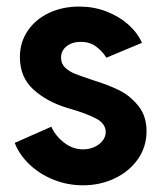

<svg xmlns="http://www.w3.org/2000/svg" viewBox="-20 -551 489 579"><path d="M24.4 -120.1 134.8 -168.9Q147.5 -140.6 173.6 -120.6Q199.7 -100.6 230.5 -100.6Q249.5 -100.6 265.1 -107.9Q280.8 -115.2 289.8 -127.2Q298.8 -139.2 298.8 -152.3Q298.8 -178.2 270 -193.4Q241.2 -208.5 195.8 -221.7L182.6 -225.6Q120.6 -244.6 80.3 -281.5Q40 -318.4 40 -378.9Q40 -423.3 63.5 -458Q86.9 -492.7 127.7 -512Q168.5 -531.2 218.8 -531.2Q262.2 -531.2 300 -516.8Q337.9 -502.4 366 -477.8Q394 -453.1 408.2 -421.9L300.8 -377Q289.1 -396 270 -410.4Q251 -424.8 223.6 -424.8Q197.8 -424.8 180.9 -411.6Q164.1 -398.4 164.1 -377Q164.1 -358.9 176.3 -347.2Q188.5 -335.4 207.5 -327.9Q226.6 -320.3 268.6 -306.6Q309.1 -293.9 340.8 -278.1Q372.6 -262.2 397.2 -231.7Q421.9 -201.2 421.9 -155.3Q421.9 -108.4 396 -71.3Q370.1 -34.2 326.2 -13.2Q282.2 7.8 230.5 7.8Q183.6 7.8 141.6 -9Q99.6 -25.9 68.8 -55.2Q38.1 -84.5 24.4 -120.1Z"/></svg>

Font: Reddit Sans
Style: Bold
Weight: 700
Designer: Stephen Hutchings
Foundry: Reddit
Version: Version 1.013